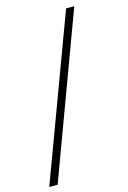

<svg xmlns="http://www.w3.org/2000/svg" viewBox="-130 -792 665 996"><g transform="rotate(-15 202.0 -294.0)"><path d="M51 142 374 -730H330L6 142Z"/></g></svg>

Font: Arima Koshi ExtraLight
Style: Regular
Weight: 275
Designer: Joana Correia and Natanael Gama
Foundry: NDISCOVER
Version: Version 1.019;PS 001.019;hotconv 1.0.88;makeotf.lib2.5.64775